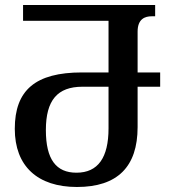

<svg xmlns="http://www.w3.org/2000/svg" viewBox="-20 -734 698 766"><path d="M287 12C449 12 529 -69 529 -227V-388H619V-445H529V-608C529 -659 559 -669 585 -669H599V-714H72V-651H413V-445H307C121 -445 39 -374 39 -220C39 -71 130 12 287 12ZM285 -45C204 -45 163 -98 163 -215C163 -334 209 -388 309 -388H413V-222C413 -105 371 -45 285 -45Z"/></svg>

Font: Noto Serif Georgian Medium
Style: Regular
Weight: 500
Designer: Monotype Design Team, Akaki Razmadze
Foundry: Google LLC
Version: Version 2.003